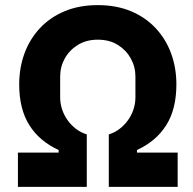

<svg xmlns="http://www.w3.org/2000/svg" viewBox="-20 -730 754 750"><path d="M50 0V-134H209V-144Q172 -161 143.5 -185Q115 -209 95 -240.5Q75 -272 65 -312Q55 -352 55 -400Q55 -465 75.5 -521Q96 -577 135.5 -619.5Q175 -662 232 -686Q289 -710 362 -710Q435 -710 492 -686Q549 -662 588.5 -619.5Q628 -577 648.5 -521Q669 -465 669 -400Q669 -352 659 -312Q649 -272 629 -240.5Q609 -209 580.5 -185Q552 -161 515 -144V-134H674V0H405V-205Q428 -212 447 -226.5Q466 -241 480 -260.5Q494 -280 501.5 -303Q509 -326 509 -350V-431Q509 -469 491 -501.5Q473 -534 440.5 -554.5Q408 -575 362 -575Q317 -575 284 -554.5Q251 -534 233 -501.5Q215 -469 215 -431V-350Q215 -326 222.5 -303Q230 -280 244 -260.5Q258 -241 277 -226.5Q296 -212 319 -205V0Z"/></svg>

Font: IBM Plex Sans
Style: Regular
Weight: 400
Designer: Mike Abbink, Paul van der Laan, Pieter van Rosmalen
Foundry: Bold Monday
Version: Version 3.201